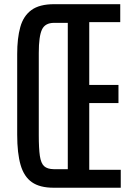

<svg xmlns="http://www.w3.org/2000/svg" viewBox="-20 -879 633 899"><path d="M231 0H545.4V-84H397.9V-396.5H534.7V-481.4H397.9V-775.4H543V-859.4H233.4C187.5 -859.4 152 -850.2 127 -831.8C101.9 -813.4 84.6 -786.9 75 -752.2C65.3 -717.5 60.5 -675.5 60.5 -626V-247.6C60.5 -190.3 65.8 -143.3 76.4 -106.7C87 -70.1 104.7 -43.1 129.4 -25.9C154.1 -8.6 188 0 231 0ZM231 -86.9C211.4 -87.2 196.7 -91.9 186.8 -100.8C176.8 -109.8 170.2 -125.7 166.7 -148.7C163.3 -171.6 161.6 -204.3 161.6 -246.6V-631.3C161.6 -682.8 166.5 -719.1 176.3 -740.2C186 -761.4 205.1 -772 233.4 -772H297.4V-86.9Z"/></svg>

Font: Antonio
Style: Regular
Weight: 400
Designer: Vernon Adams
Foundry: Vernon Adams
Version: Version 1.002